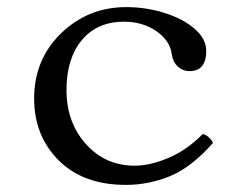

<svg xmlns="http://www.w3.org/2000/svg" viewBox="-20 -510 680 540"><path d="M579 -108Q518 -39 458 -14.5Q398 10 334 10Q214 10 145 -59Q76 -128 76 -233Q76 -343 152 -416.5Q228 -490 335 -490Q390 -490 441.5 -474Q493 -458 525 -431Q560 -402 560 -367Q560 -310 513 -310Q494 -310 480 -323Q466 -336 463 -358Q458 -396 419.5 -422.5Q381 -449 329 -449Q253 -449 210 -397Q167 -345 167 -257Q167 -166 221.5 -105Q276 -44 359 -44Q402 -44 454 -66Q506 -88 550 -133Q558 -132 567 -124Q576 -116 579 -108Z"/></svg>

Font: Linux Libertine Mono O
Style: Mono
Weight: 400
Designer: Philipp H. Poll
Foundry: Philipp H. Poll
Version: Version 5.1.7